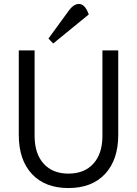

<svg xmlns="http://www.w3.org/2000/svg" viewBox="-20 -935 693 971"><path d="M326 16Q208 16 141.5 -55Q75 -126 75 -253V-680H155V-248Q155 -158 200.5 -107.5Q246 -57 326 -57Q407 -57 452.5 -107.5Q498 -158 498 -248V-680H578V-253Q578 -127 511.5 -55.5Q445 16 326 16ZM249 -715 225 -740 327 -880Q352 -915 379 -915Q410 -915 429 -862Z"/></svg>

Font: Imprima
Style: Regular
Weight: 400
Designer: Eduardo Tunni
Foundry: Eduardo Tunni
Version: Version 1.002; ttfautohint (v1.8.4.7-5d5b);gftools[0.9.23]